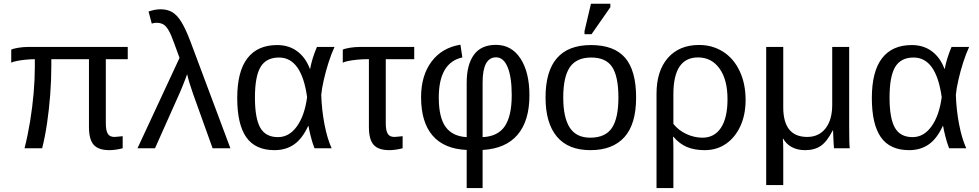

<svg xmlns="http://www.w3.org/2000/svg" viewBox="-20 -773 5102 1001"><path d="M549.8 9.8Q493.7 9.8 468.8 -17.8Q443.8 -45.4 443.8 -110.8V-464.4H247.6V-429.2Q247.6 -355 241.7 -278.3Q235.8 -201.7 225.3 -130.4Q214.8 -59.1 199.7 0H107.9Q125 -67.4 137 -140.6Q148.9 -213.9 155.3 -286.9Q161.6 -359.9 161.6 -425.3V-464.4Q140.1 -464.4 114.7 -461.9Q89.4 -459.5 68.4 -455.3Q47.4 -451.2 38.6 -446.3V-514.2Q50.3 -520 76.4 -524.2Q102.5 -528.3 127.9 -528.3H646V-464.4H531.7V-129.9Q531.7 -92.8 542 -75.7Q552.2 -58.6 577.6 -59.1Q588.4 -59.6 598.6 -60.8Q608.9 -62 619.6 -63V0Q581.5 9.8 549.8 9.8Z M916 -471.2Q883.3 -562 872.6 -587.4Q856.9 -624 840.6 -639.2Q824.2 -654.3 795.4 -654.3Q780.8 -654.3 771.5 -649.4L754.4 -712.9Q787.6 -724.6 817.4 -724.6Q852.5 -724.6 878.2 -709.5Q903.8 -694.3 926 -658Q948.2 -621.6 972.7 -557.1L1181.2 0H1088.4L987.3 -281.7Q977.5 -309.1 969.5 -335.2Q961.4 -361.3 955.6 -386.2Q953.1 -378.9 945.6 -359.1Q938 -339.4 929.9 -319.3Q921.9 -299.3 918 -291L788.1 0H696.8Z M1586.4 -115.7Q1555.7 -49.3 1512.9 -19.8Q1470.2 9.8 1411.1 9.8Q1311 9.8 1263.9 -57.6Q1216.8 -125 1216.8 -261.7Q1216.8 -400.4 1269.8 -469.2Q1322.8 -538.1 1424.8 -538.1Q1486.3 -538.1 1530 -505.4Q1573.7 -472.7 1595.7 -413.6H1596.7Q1607.4 -470.2 1632.3 -528.3H1724.1Q1708 -494.1 1693.1 -447.8Q1678.2 -401.4 1668 -356.2Q1657.7 -311 1654.8 -278.8Q1657.2 -200.7 1671.6 -125.5Q1686 -50.3 1709 0H1619.6Q1607.9 -29.8 1599.4 -64.7Q1590.8 -99.6 1588.4 -115.7ZM1309.1 -264.6Q1309.1 -156.2 1336.9 -107.2Q1364.7 -58.1 1429.2 -58.1Q1487.8 -58.1 1528.1 -114.5Q1568.4 -170.9 1581.1 -266.6Q1552.2 -473.1 1434.6 -473.1Q1368.2 -473.1 1338.6 -424.1Q1309.1 -375 1309.1 -264.6Z M1890.1 -464.4Q1868.7 -464.4 1843.3 -461.9Q1817.9 -459.5 1796.9 -455.3Q1775.9 -451.2 1767.1 -446.3V-514.2Q1778.8 -520 1804.9 -524.2Q1831.1 -528.3 1856.4 -528.3H2139.6V-464.4H1991.2V-129.9Q1991.2 -92.8 2001.5 -75.7Q2011.7 -58.6 2037.1 -59.1Q2047.9 -59.6 2058.1 -60.8Q2068.4 -62 2079.1 -63V0Q2041 9.8 2009.3 9.8Q1953.1 9.8 1928.2 -17.8Q1903.3 -45.4 1903.3 -110.8V-464.4Z M2740.2 -275.9Q2740.2 -143.1 2678.5 -70.6Q2616.7 2 2496.1 8.8V207.5H2413.1V8.8Q2294.9 3.4 2235.1 -66.4Q2175.3 -136.2 2175.3 -266.1Q2175.3 -378.9 2229.7 -451.7Q2284.2 -524.4 2380.4 -540L2390.6 -473.6Q2267.6 -446.8 2267.6 -264.2Q2267.6 -160.2 2303.5 -111.1Q2339.4 -62 2413.1 -58.1V-341.3Q2413.1 -435.5 2450.7 -487.3Q2488.3 -539.1 2565.4 -539.1Q2647 -539.1 2693.6 -467.8Q2740.2 -396.5 2740.2 -275.9ZM2647.9 -276.9Q2647.9 -370.6 2626.7 -422.4Q2605.5 -474.1 2566.4 -474.1Q2496.1 -474.1 2496.1 -342.8V-58.1Q2575.2 -61.5 2611.6 -114.7Q2647.9 -168 2647.9 -276.9Z M3296.4 -264.6Q3296.4 -126 3235.4 -58.1Q3174.3 9.8 3058.1 9.8Q2942.4 9.8 2883.3 -60.8Q2824.2 -131.3 2824.2 -264.6Q2824.2 -538.1 3061 -538.1Q3182.1 -538.1 3239.3 -471.4Q3296.4 -404.8 3296.4 -264.6ZM3204.1 -264.6Q3204.1 -374 3171.6 -423.6Q3139.2 -473.1 3062.5 -473.1Q2985.4 -473.1 2950.9 -422.6Q2916.5 -372.1 2916.5 -264.6Q2916.5 -160.2 2950.4 -107.7Q2984.4 -55.2 3057.1 -55.2Q3136.2 -55.2 3170.2 -106Q3204.1 -156.7 3204.1 -264.6ZM3162.1 -735.4 3064 -594.7H3027.3V-610.8L3061 -753.4H3162.1Z M3867.2 -252Q3867.2 -174.8 3840.1 -115.7Q3813 -56.6 3765.1 -23.4Q3717.3 9.8 3653.8 9.8Q3600.1 9.8 3561 -6.8Q3522 -23.4 3490.7 -60.1H3488.8Q3489.7 -45.4 3490.2 -30.5Q3490.7 -15.6 3490.7 0V207.5H3402.8V-283.7Q3402.8 -403.3 3461.9 -470.9Q3521 -538.6 3625 -538.6Q3694.3 -538.6 3750 -503.4Q3805.7 -467.8 3836.4 -402.1Q3867.2 -336.4 3867.2 -252ZM3772.9 -255.9Q3772.9 -357.9 3731.2 -415.8Q3689.5 -473.6 3619.1 -473.6Q3490.7 -473.6 3490.7 -281.7V-127Q3517.6 -93.3 3558.6 -74.2Q3599.6 -55.2 3642.6 -55.2Q3704.6 -55.2 3738.8 -106.9Q3772.9 -158.7 3772.9 -255.9Z M4328.1 0Q4327.6 -3.9 4326.4 -21.5Q4325.2 -39.1 4324.5 -59.6Q4323.7 -80.1 4323.2 -92.8H4321.3Q4292 -35.2 4259.5 -12.7Q4227.1 9.8 4177.7 9.8Q4137.7 9.8 4108.4 -5.9Q4079.1 -21.5 4063.5 -49.8H4061.5Q4062.5 -39.1 4063 -24.4Q4063.5 -9.8 4063.5 9.8V191.9H3974.6V-528.3H4063.5V-213.9Q4063.5 -59.1 4188.5 -59.1Q4249 -59.1 4283.9 -103.5Q4318.8 -147.9 4318.8 -227.1V-528.3H4407.2V-113.8Q4407.2 -20.5 4410.2 0Z M4895 -115.7Q4864.3 -49.3 4821.5 -19.8Q4778.8 9.8 4719.7 9.8Q4619.6 9.8 4572.5 -57.6Q4525.4 -125 4525.4 -261.7Q4525.4 -400.4 4578.4 -469.2Q4631.3 -538.1 4733.4 -538.1Q4794.9 -538.1 4838.6 -505.4Q4882.3 -472.7 4904.3 -413.6H4905.3Q4916 -470.2 4940.9 -528.3H5032.7Q5016.6 -494.1 5001.7 -447.8Q4986.8 -401.4 4976.6 -356.2Q4966.3 -311 4963.4 -278.8Q4965.8 -200.7 4980.2 -125.5Q4994.6 -50.3 5017.6 0H4928.2Q4916.5 -29.8 4908 -64.7Q4899.4 -99.6 4897 -115.7ZM4617.7 -264.6Q4617.7 -156.2 4645.5 -107.2Q4673.3 -58.1 4737.8 -58.1Q4796.4 -58.1 4836.7 -114.5Q4877 -170.9 4889.6 -266.6Q4860.8 -473.1 4743.2 -473.1Q4676.8 -473.1 4647.2 -424.1Q4617.7 -375 4617.7 -264.6Z"/></svg>

Font: Arimo Nerd Font
Style: Regular
Weight: 400
Designer: Steve Matteson
Foundry: Monotype Imaging Inc.
Version: Version 1.33;Nerd Fonts 3.2.1